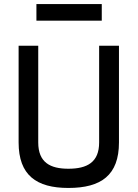

<svg xmlns="http://www.w3.org/2000/svg" viewBox="-20 -920 684 949"><path d="M169 -216V-694H72V-216C72 -54 160 9 318 9C480 9 568 -54 568 -216V-694H470V-216C470 -118 411 -86 318 -86C228 -86 169 -117 169 -216ZM160 -818H483V-900H160Z"/></svg>

Font: TitilliumText22L
Style: 600 wt
Weight: 600
Designer: Campivisivi
Foundry: Campivisivi
Version: 1.000